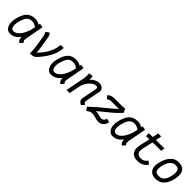

<svg xmlns="http://www.w3.org/2000/svg" viewBox="357 -2009 3427 3427"><g transform="rotate(45 2070.5 -295.5)"><path d="M155.3 -251C189.9 -377.9 228.5 -434.6 321.8 -434.6C372.6 -434.6 408.2 -409.7 432.6 -392.6L410.6 -296.9C382.3 -215.8 317.9 -70.3 207.5 -70.3C169.4 -70.3 143.1 -106.4 143.1 -168.9C143.1 -192.9 147 -220.2 155.3 -251ZM527.8 -489.3 452.1 -501C451.2 -491.2 449.7 -480.5 447.3 -469.2C423.8 -485.4 393.1 -504.9 331.5 -504.9C184.6 -504.9 119.1 -420.9 78.1 -246.1C71.8 -218.8 68.8 -192.4 68.8 -167.5C68.8 -68.4 117.7 3.9 193.4 3.9C296.9 3.9 358.4 -64.5 386.7 -105.5C386.2 -101.1 386.2 -97.2 386.2 -93.3C386.2 -26.4 413.6 -13.2 433.6 4.9L485.4 -53.2C468.3 -69.3 459.5 -79.1 459.5 -104.5C459.5 -120.1 462.9 -141.6 469.2 -173.8Z M688 -511.7 619.6 -464.8C629.9 -452.6 646 -419.9 647.9 -409.7C661.6 -343.8 698.7 -129.9 698.7 -32.2C698.7 -18.6 697.8 -6.8 696.3 1.5C748 1.5 789.6 0 824.2 -34.7C930.2 -140.6 1056.6 -322.3 1056.6 -495.6L980 -493.7C971.2 -335 871.1 -186 772.9 -93.8C772.9 -96.2 773.4 -99.1 773.4 -102.5C773.4 -165.5 735.4 -366.7 725.6 -425.3C720.2 -461.9 714.8 -475.1 688 -511.7Z M1190.4 -251C1225.1 -377.9 1263.7 -434.6 1356.9 -434.6C1407.7 -434.6 1443.4 -409.7 1467.8 -392.6L1445.8 -296.9C1417.5 -215.8 1353 -70.3 1242.7 -70.3C1204.6 -70.3 1178.2 -106.4 1178.2 -168.9C1178.2 -192.9 1182.1 -220.2 1190.4 -251ZM1563 -489.3 1487.3 -501C1486.3 -491.2 1484.9 -480.5 1482.4 -469.2C1459 -485.4 1428.2 -504.9 1366.7 -504.9C1219.7 -504.9 1154.3 -420.9 1113.3 -246.1C1106.9 -218.8 1104 -192.4 1104 -167.5C1104 -68.4 1152.8 3.9 1228.5 3.9C1332 3.9 1393.6 -64.5 1421.9 -105.5C1421.4 -101.1 1421.4 -97.2 1421.4 -93.3C1421.4 -26.4 1448.7 -13.2 1468.8 4.9L1520.5 -53.2C1503.4 -69.3 1494.6 -79.1 1494.6 -104.5C1494.6 -120.1 1498 -141.6 1504.4 -173.8Z M1779.8 -418C1780.8 -433.6 1781.2 -449.2 1781.2 -462.9C1781.2 -480.5 1780.8 -495.1 1779.8 -503.9L1696.8 -495.1C1698.2 -471.7 1700.7 -455.6 1700.7 -434.1C1700.7 -413.1 1698.2 -387.2 1689.9 -344.2L1623 0.5L1700.2 0L1748 -237.3C1794.9 -361.3 1884.3 -428.2 1940.9 -428.2C1970.2 -428.2 1982.9 -415.5 1982.9 -391.6C1982.9 -386.2 1982.4 -379.9 1981 -373.5L1927.7 -99.6C1926.3 -91.8 1925.3 -84.5 1925.3 -77.6C1925.3 -30.3 1960 -9.3 1994.1 9.3L2045.9 -45.4C2024.4 -58.6 2004.4 -68.4 2004.4 -92.8C2004.4 -96.2 2004.4 -99.1 2005.4 -103L2061 -388.7C2062.5 -396 2063 -402.8 2063 -409.2C2063 -469.2 2007.3 -502.9 1954.6 -502.9C1892.1 -502.9 1837.4 -475.6 1779.8 -418Z M2248 -391.1C2277.8 -419.4 2312 -421.4 2341.8 -421.4C2388.2 -421.4 2439 -421.9 2486.3 -421.9C2500 -421.9 2513.2 -422.4 2525.9 -423.3C2390.6 -293 2303.7 -249 2090.8 -45.9L2136.2 16.6C2173.8 -10.3 2195.8 -29.8 2247.1 -29.8C2316.4 -29.8 2350.1 2 2419.9 2.4C2515.6 2.4 2559.6 -70.3 2567.4 -132.8L2494.1 -146.5C2489.3 -106.4 2462.9 -77.6 2414.1 -77.6C2372.6 -77.6 2331.1 -105 2259.8 -105C2428.7 -248.5 2504.9 -289.6 2631.8 -432.6L2599.6 -502.9C2569.3 -498.5 2518.1 -498 2493.7 -498H2347.7C2297.9 -498 2252.9 -495.1 2202.1 -451.7Z M2743.2 -251C2777.8 -377.9 2816.4 -434.6 2909.7 -434.6C2960.4 -434.6 2996.1 -409.7 3020.5 -392.6L2998.5 -296.9C2970.2 -215.8 2905.8 -70.3 2795.4 -70.3C2757.3 -70.3 2731 -106.4 2731 -168.9C2731 -192.9 2734.9 -220.2 2743.2 -251ZM3115.7 -489.3 3040 -501C3039.1 -491.2 3037.6 -480.5 3035.2 -469.2C3011.7 -485.4 2981 -504.9 2919.4 -504.9C2772.5 -504.9 2707 -420.9 2666 -246.1C2659.7 -218.8 2656.7 -192.4 2656.7 -167.5C2656.7 -68.4 2705.6 3.9 2781.2 3.9C2884.8 3.9 2946.3 -64.5 2974.6 -105.5C2974.1 -101.1 2974.1 -97.2 2974.1 -93.3C2974.1 -26.4 3001.5 -13.2 3021.5 4.9L3073.2 -53.2C3056.2 -69.3 3047.4 -79.1 3047.4 -104.5C3047.4 -120.1 3050.8 -141.6 3057.1 -173.8Z M3326.2 -231.4C3337.4 -280.3 3346.2 -324.7 3370.1 -424.3C3392.6 -424.3 3406.2 -425.8 3428.7 -425.8H3583L3597.2 -497.6H3588.4C3588.4 -497.6 3513.2 -497.1 3442.4 -496.6H3382.8C3389.6 -529.8 3398.9 -575.7 3405.3 -607.9L3328.1 -608.4C3321.3 -574.2 3312.5 -528.3 3305.7 -494.1H3266.6C3250.5 -494.1 3214.8 -492.7 3202.1 -488.3L3211.4 -417C3224.6 -420.4 3238.8 -422.4 3252.4 -422.4H3291C3269.5 -328.1 3260.3 -282.2 3248.5 -231.4L3244.6 -210.4C3240.7 -190.4 3238.8 -172.4 3238.8 -155.3C3238.8 -48.3 3311.5 2.9 3405.8 2.9C3525.4 2.9 3583.5 -57.6 3606 -98.1L3546.9 -143.6C3527.8 -109.9 3493.2 -72.8 3419.4 -72.8C3358.9 -72.8 3317.9 -98.6 3317.9 -167C3317.9 -180.2 3319.3 -195.3 3322.8 -211.9Z M3962.9 -105C3934.6 -84.5 3907.2 -76.7 3870.1 -76.2C3788.1 -76.2 3774.4 -114.3 3774.4 -179.7C3774.4 -194.8 3776.4 -211.4 3779.8 -229C3802.7 -348.1 3860.4 -428.7 3950.7 -428.7C4031.7 -428.7 4043.9 -385.3 4043.9 -323.2C4043.9 -306.2 4041.5 -287.1 4038.1 -267.6C4037.6 -264.6 4036.6 -261.7 4036.1 -258.8C4022 -186.5 4000.5 -134.8 3962.9 -105ZM3858.4 -0.5H3859.4C4024.9 -0.5 4088.4 -126 4115.2 -265.1C4120.1 -289.1 4122.6 -314.5 4122.6 -339.4C4122.6 -363.8 4120.1 -386.7 4113.8 -405.8C4092.3 -470.2 4044.9 -503.9 3948.7 -503.9C3806.2 -503.9 3730 -369.1 3702.1 -226.6C3697.8 -203.1 3695.3 -181.2 3695.3 -160.6C3695.3 -62.5 3757.8 -0.5 3857.4 -0.5Z"/></g></svg>

Font: Fantasque Sans Mono
Style: RegItalic
Weight: 400
Italic angle: -11°
Monospace: yes
Designer: Jany Belluz
Version: Version 1.6.3